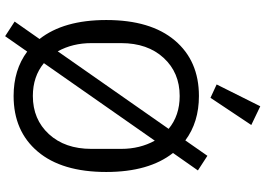

<svg xmlns="http://www.w3.org/2000/svg" viewBox="-163 -826 1034 748"><g transform="rotate(90 354.0 -452.0)"><path d="M361 -755 309 -779 394 -949 467 -914ZM121 45 64 8 132 -89Q58 -183 58 -349Q58 -522 137.5 -616Q217 -710 354 -710Q456 -710 527 -657L587 -743L644 -706L576 -609Q650 -515 650 -349Q650 -176 570.5 -82Q491 12 354 12Q252 12 181 -41ZM180 -160 482 -592Q430 -635 354 -635Q263 -635 205.5 -572.5Q148 -510 148 -407V-291Q148 -218 180 -160ZM354 -63Q445 -63 502.5 -125.5Q560 -188 560 -291V-407Q560 -480 528 -538L226 -106Q278 -63 354 -63Z"/></g></svg>

Font: Anuphan
Style: Regular
Weight: 400
Designer: Mike Abbink, Paul van der Laan, Pieter van Rosmalen, Mint Tantisuwanna
Foundry: Bold Monday; Cadson Demak
Version: Version 3.002;hotconv 1.0.109;makeotfexe 2.5.65596